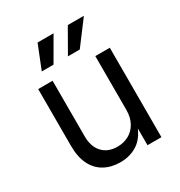

<svg xmlns="http://www.w3.org/2000/svg" viewBox="-180 -885 950 1015"><g transform="rotate(-30 295.5 -377.0)"><path d="M262.2 6.8Q207 6.8 165.3 -15.9Q123.5 -38.6 100.3 -84.5Q77.1 -130.4 77.1 -199.2V-545.9H165V-206.5Q165 -143.6 198.2 -107.9Q231.4 -72.3 288.6 -72.3Q327.6 -72.3 358.6 -89.4Q389.6 -106.4 407.7 -139.4Q425.8 -172.4 425.8 -218.8V-545.9H514.2V0H429.2V-132.3H440.9Q415.5 -55.7 368.9 -24.4Q322.3 6.8 262.2 6.8ZM211.9 -617.2H140.1L197.3 -760.7H294.9ZM372.1 -617.2H299.8L381.8 -760.7H480Z"/></g></svg>

Font: Inter Variable
Style: Regular
Weight: 400
Designer: Rasmus Andersson
Foundry: rsms
Version: Version 4.001;git-9221beed3